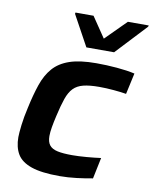

<svg xmlns="http://www.w3.org/2000/svg" viewBox="-83 -788 689 859"><g transform="rotate(10 261.5 -358.5)"><path d="M246 8Q164 8 118 -8Q72 -24 53.5 -55Q35 -86 35 -132Q35 -150 39.5 -187.5Q44 -225 54 -268Q67 -329 83 -376Q99 -423 126.5 -454.5Q154 -486 200.5 -502Q247 -518 322 -518Q368 -518 415 -514Q462 -510 497 -502L476 -406Q452 -410 418 -413Q384 -416 353 -416Q309 -416 281 -409Q253 -402 236 -384.5Q219 -367 208 -335.5Q197 -304 186 -255Q179 -225 175 -201.5Q171 -178 171 -161Q171 -134 182.5 -119.5Q194 -105 219 -99.5Q244 -94 286 -94Q314 -94 350.5 -97Q387 -100 416 -104L396 -8Q365 -2 324.5 3Q284 8 246 8ZM265 -580 189 -719 190 -725H272L335 -632L428 -725H523L521 -719L391 -580Z"/></g></svg>

Font: Saira SemiExpanded SemiBold
Style: Italic
Weight: 600
Width: 6
Italic angle: -12°
Designer: Hector Gatti with collaboration of the Omnibus-Type team
Foundry: Omnibus-Type
Version: Version 1.101